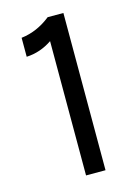

<svg xmlns="http://www.w3.org/2000/svg" viewBox="-100 -686 531 743"><g transform="rotate(-15 165.0 -315.0)"><path d="M229 0H151V-538Q103 -505.5 48 -503V-579Q111.5 -586.5 166 -630H229Z"/></g></svg>

Font: Betina Sans
Style: Regular
Weight: 400
Designer: Jonathan Pinhorn (font) & Cristiano Sobral (main changes)
Version: Version 2.001;April 28, 2021;FontCreator 13.0.0.2655 32-bit;